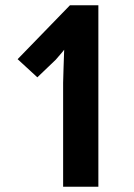

<svg xmlns="http://www.w3.org/2000/svg" viewBox="-20 -710 510 730"><path d="M354 0V-690H246L47 -485L122 -416L192 -483C202 -495 221 -516 224 -521C223 -482 220 -419 220 -395V0Z"/></svg>

Font: Noto Sans Kannada ExtraCondensed
Style: Bold
Weight: 700
Width: 2
Designer: Jelle Bosma - Monotype Design Team
Foundry: Monotype Imaging Inc.
Version: Version 2.005